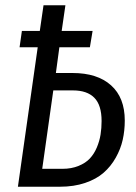

<svg xmlns="http://www.w3.org/2000/svg" viewBox="-20 -708 515 728"><path d="M254.9 -431.2Q349.1 -431.2 401.1 -384.5Q453.1 -337.9 453.1 -251Q453.1 -212.9 445.3 -178Q437.5 -143.1 418.9 -110.1Q400.4 -77.1 372.8 -53Q345.2 -28.8 302.7 -14.4Q260.3 0 207 0H47.9L123 -528.8H54.2L63 -590.8H130.9L145 -688H228L213.9 -590.8H331.1L320.8 -528.8H205.1L191.9 -431.2ZM216.8 -67.9Q251 -67.9 277.8 -78.9Q304.7 -89.8 320.8 -107.2Q336.9 -124.5 347.2 -148.9Q357.4 -173.3 361.3 -197.8Q365.2 -222.2 365.2 -249Q365.2 -309.6 337.6 -337.4Q310.1 -365.2 256.8 -365.2H182.1L140.1 -67.9Z"/></svg>

Font: Fira Sans Compressed Book
Style: Italic
Weight: 350
Width: 3
Italic angle: -8°
Designer: Carrois Corporate & Edenspiekermann AG
Foundry: Carrois Corporate GbR & Edenspiekermann AG
Version: Version 4.203;PS 004.203;hotconv 1.0.88;makeotf.lib2.5.64775